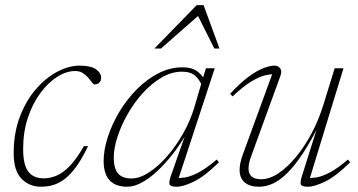

<svg xmlns="http://www.w3.org/2000/svg" viewBox="-20 -700 1362 730"><path d="M266 -430Q232.5 -430 197.8 -408Q163 -386 133.5 -346.2Q104 -306.5 86 -252.5Q68 -198.5 68 -134Q68 -73.5 87.5 -47.8Q107 -22 146 -22Q172 -22 196.8 -33Q221.5 -44 246.8 -70.5Q272 -97 299 -144.5H315Q286.5 -85.5 258.8 -51.8Q231 -18 201.5 -4Q172 10 137 10Q91 10 61.5 -20.8Q32 -51.5 32 -116.5Q32 -195.5 56 -257.5Q80 -319.5 117.8 -362.5Q155.5 -405.5 199.2 -428Q243 -450.5 282.5 -450.5Q324 -450.5 344.2 -437Q364.5 -423.5 364.5 -404Q364.5 -393.5 358 -386.2Q351.5 -379 339.5 -379Q335 -379 329.2 -387.2Q323.5 -395.5 314.5 -405.5Q305.5 -415.5 294 -422.8Q282.5 -430 266 -430Z M629.5 -31 689 -200H693.5Q668 -154.5 638.5 -116.5Q609 -78.5 578.5 -50Q548 -21.5 518.8 -5.8Q489.5 10 464 10Q432 10 412 -2Q392 -14 383 -36Q374 -58 374 -87Q374 -130.5 390 -179.5Q406 -228.5 434.2 -275.5Q462.5 -322.5 500.5 -360.8Q538.5 -399 582.5 -421.5Q626.5 -444 673.5 -444Q713 -444 734.5 -425.5Q756 -407 770 -377L753 -362.5Q742 -393.5 723.8 -410.5Q705.5 -427.5 672.5 -427.5Q632.5 -427.5 594.5 -405.2Q556.5 -383 523.5 -346.8Q490.5 -310.5 465.8 -267Q441 -223.5 426.8 -180Q412.5 -136.5 412.5 -100Q412.5 -61 428.2 -41.2Q444 -21.5 480 -21.5Q511.5 -21.5 547 -44.8Q582.5 -68 616 -106.5Q649.5 -145 676.2 -192.5Q703 -240 718 -289L748.5 -393L763 -440.5H796.5L655.5 -11L644 -23.5Q661 -22 682.8 -25.2Q704.5 -28.5 734 -43.8Q763.5 -59 804 -93.5L812.5 -83Q758 -29.5 717.5 -9.8Q677 10 651 10Q628 10 624.8 1Q621.5 -8 629.5 -31ZM567 -515.5 728 -680.5H754L814.5 -515.5H795L726.5 -652H747.5L592 -515.5Z M1127.5 -29 1192 -233.5H1197.5Q1163 -164.5 1132 -117.5Q1101 -70.5 1072.8 -42.5Q1044.5 -14.5 1017.8 -2.2Q991 10 965.5 10Q929.5 10 910.2 -6.5Q891 -23 891 -54Q891 -66.5 894 -81Q897 -95.5 903 -112L1019 -429L1030.5 -417.5Q1012.5 -419 989.8 -414Q967 -409 936.5 -390.8Q906 -372.5 864 -333.5L855 -343.5Q893.5 -385 925.5 -408.5Q957.5 -432 982.5 -441.2Q1007.5 -450.5 1023.5 -450.5Q1037.5 -450.5 1045.2 -440.2Q1053 -430 1046 -411L935.5 -107.5Q930 -93.5 927.5 -81.5Q925 -69.5 925 -59.5Q925 -38.5 937.2 -28.5Q949.5 -18.5 973 -18.5Q1004.5 -18.5 1038.5 -41Q1072.5 -63.5 1105 -102.8Q1137.5 -142 1164.8 -193.2Q1192 -244.5 1209.5 -301.5L1252.5 -440.5H1286L1154.5 -11L1143 -23.5Q1160 -22 1181.8 -25.2Q1203.5 -28.5 1233 -43.8Q1262.5 -59 1303 -93.5L1311.5 -83Q1257 -29.5 1216.5 -9.8Q1176 10 1150 10Q1128 10 1124.2 1.8Q1120.5 -6.5 1127.5 -29Z"/></svg>

Font: Newsreader 16pt 16pt ExtraLight
Style: Italic
Weight: 250
Italic angle: -17°
Version: Version 1.003